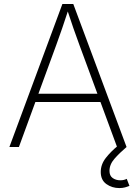

<svg xmlns="http://www.w3.org/2000/svg" viewBox="-20 -748 692 977"><path d="M27.8 0 297.4 -727.5H353L624 0H575.7L383.8 -520Q369.1 -559.1 353.3 -605Q337.4 -650.9 318.8 -708H331.1Q312.5 -650.9 296.6 -604.7Q280.8 -558.6 266.6 -520L76.2 0ZM143.6 -229V-271H508.3V-229ZM587.4 209Q549.8 209 521.2 188.5Q492.7 168 492.7 127Q492.7 88.4 518.6 55.4Q544.4 22.5 581.1 -7.3L624 0Q587.9 30.8 562.5 59.8Q537.1 88.9 537.1 121.6Q537.1 146.5 553.5 158Q569.8 169.4 592.3 169.4Q602.1 169.4 610.1 167.5Q618.2 165.5 625 162.1L638.7 197.8Q628.4 202.1 615.7 205.6Q603 209 587.4 209Z"/></svg>

Font: Inter 16pt ExtraLight
Style: Regular
Weight: 250
Version: Version 4.001;git-66647c0bb